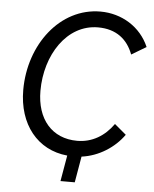

<svg xmlns="http://www.w3.org/2000/svg" viewBox="-57 -754 751 938"><g transform="rotate(5 318.5 -285.0)"><path d="M275 136H345L367 8C451 -3 527 -52 573 -117L516 -165C473 -104 412 -67 339 -67C215 -67 139 -156 139 -295C139 -471 240 -628 393 -628C483 -628 538 -582 565 -510L637 -553C596 -649 502 -706 398 -706C200 -706 55 -515 55 -292C55 -123 150 -5 297 9Z"/></g></svg>

Font: Fixel Text 20240404
Style: Italic
Weight: 400
Width: 4
Italic angle: -10°
Designer: AlfaBravo + MacPaw
Foundry: Kyrylo Tkachov, Marchela Mozhyna, Serhii Makarenko, Maria Weinstein, Zakhar Kryvoshyya
Version: Version 1.211;Glyphs 3.2 (3225)